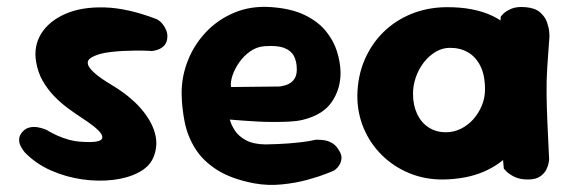

<svg xmlns="http://www.w3.org/2000/svg" viewBox="-20 -520 1647 556"><path d="M220.5 -109.2Q269.8 -106.2 275.5 -118.6Q281.2 -131 249.8 -155.5Q235.8 -166.5 216.2 -179.1Q196.8 -191.8 175.9 -207.2Q155 -222.8 136.2 -242.2Q117.5 -261.8 103.5 -286.1Q89.5 -310.5 84.5 -341.5Q77 -386.2 99.2 -422.4Q121.5 -458.5 168.6 -479.5Q215.8 -500.5 283.5 -498.5Q351.2 -496.5 435 -464Q435 -464 440.4 -460.4Q445.8 -456.8 451.9 -449Q458 -441.2 462.1 -430.4Q466.2 -419.5 463.8 -405Q461.2 -393.5 454.4 -386.9Q447.5 -380.2 439.2 -377Q431 -373.8 424.9 -373Q418.8 -372.2 418.8 -372.2Q418.8 -372.2 412 -372.8Q405.2 -373.2 393.8 -373.4Q382.2 -373.5 367.1 -373.4Q352 -373.2 335.5 -372.4Q319 -371.5 302.1 -369.6Q285.2 -367.8 269.8 -363.8Q251.2 -358.2 241.8 -351.5Q232.2 -344.8 234.5 -334.2Q236.8 -323.8 253.5 -308.8Q270.2 -293.8 305.2 -272.8Q355.2 -242.8 386.8 -207.1Q418.2 -171.5 428.5 -134.9Q438.8 -98.2 423.8 -63.2Q412.5 -37 381.4 -20.6Q350.2 -4.2 307.8 0.9Q265.2 6 218.6 -0.5Q172 -7 128 -26.2Q84 -45.5 52 -78.5Q52 -78.5 47.8 -84Q43.5 -89.5 39.2 -98.2Q35 -107 35.5 -117.6Q36 -128.2 45.5 -138.8Q54.5 -148.5 66.1 -151Q77.8 -153.5 88.9 -151.5Q100 -149.5 107.2 -146.8Q114.5 -144 114.5 -144Q114.5 -144 122.9 -139.1Q131.2 -134.2 146.1 -127.4Q161 -120.5 180.2 -115.2Q199.5 -110 220.5 -109.2Z M715.5 10.8Q649.5 -1.8 608.4 -28.1Q567.2 -54.5 545.1 -90.1Q523 -125.8 514.9 -166.1Q506.8 -206.5 506 -246.5Q505.2 -296.2 523.4 -343Q541.5 -389.8 575.9 -426.4Q610.2 -463 658.2 -483.2Q706.2 -503.5 764.2 -499.5Q823.2 -495.5 862.1 -476.6Q901 -457.8 923.5 -430.1Q946 -402.5 955.8 -371.2Q965.5 -340 966.2 -311.2Q966.8 -263.2 941.1 -225.2Q915.5 -187.2 856 -172.8Q840 -169 818.4 -167.9Q796.8 -166.8 773.1 -166.8Q749.5 -166.8 726.8 -168Q704 -169.2 685.9 -170.6Q667.8 -172 656.6 -172.9Q645.5 -173.8 645.5 -173.8Q649 -159.5 659.8 -142.6Q670.5 -125.8 692.1 -114Q713.8 -102.2 749 -101.8Q787.2 -102.5 814.5 -104.6Q841.8 -106.8 859.2 -109.1Q876.8 -111.5 884.8 -113.4Q892.8 -115.2 892.8 -115.2Q892.8 -115.2 899.9 -115.4Q907 -115.5 918.2 -114Q929.5 -112.5 941 -106.1Q952.5 -99.8 960.5 -86.5Q970 -72.2 968.9 -61.1Q967.8 -50 962.6 -41.9Q957.5 -33.8 952.1 -29.8Q946.8 -25.8 946.8 -25.8Q946.8 -25.8 926 -17.4Q905.2 -9 871.4 0.4Q837.5 9.8 796.6 14Q755.8 18.2 715.5 10.8ZM649 -268 789 -269.5Q789 -269.5 794 -270.2Q799 -271 806.9 -273.2Q814.8 -275.5 822.2 -280.8Q829.8 -286 834.6 -295.2Q839.5 -304.5 839.5 -319Q839.5 -342.5 830.8 -358.4Q822 -374.2 802.1 -381.5Q782.2 -388.8 746.8 -386.2Q723.8 -384.8 705 -371.6Q686.2 -358.5 672.9 -339.5Q659.5 -320.5 653.1 -301Q646.8 -281.5 649 -268Z M1265.5 -0.2Q1212 0.5 1166.5 -18Q1121 -36.5 1086.6 -70.1Q1052.2 -103.8 1033.5 -148Q1014.8 -192.2 1014.8 -242.2Q1015.5 -299 1035.5 -345.9Q1055.5 -392.8 1090.2 -426.9Q1125 -461 1171.4 -479.8Q1217.8 -498.5 1271.2 -499.2Q1352 -500 1407.1 -473.5Q1462.2 -447 1490.5 -391.5Q1518.8 -336 1518.8 -250Q1518.8 -200 1503.6 -155.5Q1488.5 -111 1457.6 -76.6Q1426.8 -42.2 1378.9 -22Q1331 -1.8 1265.5 -0.2ZM1271.2 -137Q1293.8 -137 1314.1 -146.9Q1334.5 -156.8 1350.1 -174.1Q1365.8 -191.5 1375.1 -213.8Q1384.5 -236 1384.5 -260.8Q1384.5 -302.5 1371.1 -329Q1357.8 -355.5 1335.2 -368.5Q1312.8 -381.5 1283 -381.5Q1261.2 -381.5 1241.6 -369.9Q1222 -358.2 1207.2 -339.1Q1192.5 -320 1184.2 -296.4Q1176 -272.8 1176 -248Q1176 -216.2 1187.6 -190.9Q1199.2 -165.5 1220.9 -151.2Q1242.5 -137 1271.2 -137ZM1509 -0.2Q1485 -0.2 1469.4 -8.1Q1453.8 -16 1446.4 -23.8Q1439 -31.5 1439 -31.5Q1432 -104.5 1426.9 -174.6Q1421.8 -244.8 1422.5 -318.4Q1423.2 -392 1430.2 -472.2Q1430.2 -472.2 1437.2 -479.8Q1444.2 -487.2 1460.1 -494.4Q1476 -501.5 1502 -499.2Q1529.5 -497 1544.1 -484.1Q1558.8 -471.2 1564.1 -455.4Q1569.5 -439.5 1570.4 -427.8Q1571.2 -416 1571.2 -416Q1567.2 -365 1564.8 -325.6Q1562.2 -286.2 1562.8 -248Q1563.2 -209.8 1565.2 -164.9Q1567.2 -120 1570.2 -58.2Q1570.2 -58.2 1569 -49.6Q1567.8 -41 1562.4 -29.6Q1557 -18.2 1544.4 -9.2Q1531.8 -0.2 1509 -0.2Z"/></svg>

Font: Sour Gummy Black
Style: Regular
Weight: 900
Version: Version 1.000